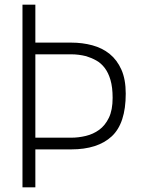

<svg xmlns="http://www.w3.org/2000/svg" viewBox="-20 -800 603 820"><path d="M131 0H76V-780H131V-618H284Q332 -618 374.5 -606.5Q417 -595 448.5 -569.5Q480 -544 498.5 -502.5Q517 -461 517 -400Q517 -273 457 -217.5Q397 -162 284 -162H131ZM285 -212Q315 -212 346.5 -219.5Q378 -227 403.5 -245.5Q429 -264 445 -297Q461 -330 461 -382Q461 -427 452 -458Q443 -489 427.5 -509.5Q412 -530 391.5 -541.5Q371 -553 348 -560Q316 -568 285 -568H131V-212Z"/></svg>

Font: Tanohe Sans Light
Style: Regular
Weight: 300
Designer: Village Type and Design LLC & Cristiano Sobral
Foundry: Cooper Hewitt Smithsonian Design Museum
Version: Version 1.00;September 29, 2021;FontCreator 13.0.0.2655 64-b